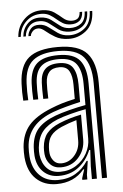

<svg xmlns="http://www.w3.org/2000/svg" viewBox="-55 -821 555 869"><g transform="rotate(-5 222.5 -386.0)"><path d="M373.5 0V-432.5Q373.5 -513.2 340.4 -551.9Q307.2 -590.5 225 -590.5Q149 -590.5 111.5 -560.4Q74 -530.2 71 -457Q70.2 -438 70.4 -419Q70.5 -400 71.8 -380.5H49.2Q47.8 -401.8 47.5 -419.2Q47.2 -436.8 48.2 -458Q51.5 -539.2 93.1 -574Q134.8 -608.8 225 -608.8Q320.8 -608.8 358.6 -565.6Q396.5 -522.5 396.5 -432.5V0ZM327.8 0.2V-58.2L331.8 -132H326.8Q307 -83.8 269.4 -55.4Q231.8 -27 180.2 -27.2Q137.5 -27.2 109.9 -54Q82.2 -80.8 78.2 -127.2Q76.8 -146.8 78 -166.8Q81.8 -219.5 108.4 -249.8Q135 -280 188.8 -300.2Q213.5 -309.5 253.8 -319.9Q294 -330.2 327.8 -336.2V-432.5Q327.8 -491.8 305.4 -522.8Q283 -553.8 225 -553.8Q171.8 -553.8 145.4 -530.6Q119 -507.5 116.8 -455Q116.2 -440.2 116.1 -420.6Q116 -401 117.2 -380.5H94.5Q93.2 -400.8 93.2 -420.5Q93.2 -440.2 93.8 -455.5Q96.5 -517 127.2 -544.5Q158 -572 225 -572Q294.8 -572 322.6 -537.5Q350.5 -503 350.5 -432.5V0.2ZM167.2 8.8Q110.5 8.8 74.4 -25.4Q38.2 -59.5 32.5 -123.8Q30.8 -147.5 32.2 -170.8Q37 -231 69.9 -269.1Q102.8 -307.2 173 -335.2Q197.8 -345.2 222.1 -352.8Q246.5 -360.2 282 -368V-432.5Q282 -472 269.5 -494.5Q257 -517 225 -517Q193.2 -517 178.5 -500.2Q163.8 -483.5 162.5 -452.5Q162 -443.2 161.9 -422.5Q161.8 -401.8 162.8 -380.5H140Q139 -402.8 139.1 -422.1Q139.2 -441.5 139.8 -454.5Q141.2 -495 161.6 -515.2Q182 -535.5 225 -535.5Q270.2 -535.5 287.5 -508.5Q304.8 -481.5 304.8 -432.5V-352.2Q272.5 -345 239.8 -336.1Q207 -327.2 181 -317.8Q60.8 -273.5 55 -168.8Q54.5 -159 54.5 -147.5Q54.5 -136 55.5 -125.8Q59.8 -72.5 90.9 -40.8Q122 -9 174 -9Q220.8 -9 254.5 -28.8Q288.2 -48.5 311 -83.8H316.2L307 -21.8V0H284.2L284 -7L296.8 -47H292.5Q247 8.8 167.2 8.8ZM187.8 -45.2Q229.8 -45.2 261.1 -65.5Q292.5 -85.8 309.8 -117.4Q327 -149 327 -183.2V-317.5Q294.8 -311.8 257.8 -302Q220.8 -292.2 196.2 -282.5Q150.5 -263.5 128 -236.1Q105.5 -208.8 100.8 -163Q99.2 -145.8 101 -129Q105.8 -91.5 127.6 -68.4Q149.5 -45.2 187.8 -45.2ZM193 -65Q162.5 -65 144.5 -84Q126.5 -103 123.8 -131.2Q122.5 -147.2 123.5 -161.8Q126.8 -201.5 146 -225Q165.2 -248.5 204 -264.8Q229.5 -275.2 252.8 -282.1Q276 -289 304 -294.8V-181.2Q304 -134 272.8 -99.5Q241.5 -65 193 -65ZM196 -82.8Q231.2 -82.8 256.1 -110.9Q281 -139 281 -179.2V-271.8Q246 -262 211.8 -247.2Q178.5 -232.5 163.4 -212.8Q148.2 -193 146.5 -160.8Q145.8 -152.2 146 -145.6Q146.2 -139 146.8 -133Q148.8 -113.8 161.5 -98.2Q174.2 -82.8 196 -82.8ZM52 -669.2Q55.2 -718.2 89.5 -750.4Q123.8 -782.5 171.2 -780.8Q204 -779.8 224.4 -765.5Q244.8 -751.2 260.9 -737Q277 -722.8 297.2 -721.8Q314 -720.8 325.4 -728.2Q336.8 -735.8 338.2 -758H349.8Q348.2 -729 332.2 -716.9Q316.2 -704.8 292.5 -705.8Q272 -706.2 257.6 -715Q243.2 -723.8 230.5 -735Q217.8 -746.2 202.9 -755.1Q188 -764 167.2 -764.8Q125 -766.2 95.6 -738.4Q66.2 -710.5 63.2 -669.2ZM74.8 -669.2Q77.2 -702.8 99.9 -726.4Q122.5 -750 159.5 -748.5Q188 -747.5 207 -733.2Q226 -719 243.8 -704.8Q261.5 -690.5 286.8 -689.5Q318.8 -688.5 339.5 -704.5Q360.2 -720.5 361 -758H372.5Q371.5 -712.8 346.1 -692.5Q320.8 -672.2 284.2 -673.5Q255 -674.2 235.2 -688.5Q215.5 -702.8 197.8 -717.1Q180 -731.5 156.8 -732.5Q124.5 -733.8 106.2 -714.4Q88 -695 86.2 -669.2ZM97.8 -669.2Q99 -687.2 112.1 -702.4Q125.2 -717.5 152.2 -716.2Q174.2 -715.5 192.6 -701.1Q211 -686.8 231.5 -672.5Q252 -658.2 280.5 -657.2Q321 -656 351.9 -680.5Q382.8 -705 384 -758H395.5Q394 -697.2 358 -668.5Q322 -639.8 277.5 -641.2Q242.2 -642 217.9 -656.4Q193.5 -670.8 176.8 -685Q160 -699.2 147.5 -700.2Q130 -701.2 119.8 -690.4Q109.5 -679.5 109 -669.2Z"/></g></svg>

Font: Big Shoulders Inline Text
Style: Bold
Weight: 700
Designer: Patric King
Foundry: XO Type Co
Version: Version 1.000